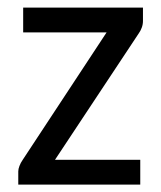

<svg xmlns="http://www.w3.org/2000/svg" viewBox="-20 -498 435 518"><path d="M365.7 -441.4Q365.7 -432.1 362.5 -423.6Q359.4 -415 354.5 -408.2L128.4 -66.9H358.4V0H29.3V-35.6Q29.3 -42 32.5 -50.3Q35.6 -58.6 41 -66.4L267.6 -410.6H42.5V-477.5H365.7Z"/></svg>

Font: Carlito
Style: Regular
Weight: 400
Designer: Lukasz Dziedzic
Foundry: tyPoland Lukasz Dziedzic
Version: Version 1.103; Beta1; all basic design good, some composites